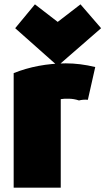

<svg xmlns="http://www.w3.org/2000/svg" viewBox="-20 -850 486 885"><path d="M283 -558Q349 -558 419 -541Q394 -429 385 -390Q364 -392 344 -387Q320 -395 296 -395Q279 -396 260 -393V15H43V-513Q153 -557 283 -558ZM141 -830 246 -749 351 -830 446 -720 246 -546 50 -720Z"/></svg>

Font: Repo
Style: ExtraBlack
Weight: 1000
Designer: Stefan Peev
Foundry: Context Ltd
Version: Version 001.000